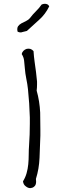

<svg xmlns="http://www.w3.org/2000/svg" viewBox="-20 -938 309 1015"><path d="M193.4 -220.7Q191.4 -162.1 189 -103.5Q186.5 -44.9 169.9 7.8Q170.9 15.6 170.9 21.5Q170.9 36.1 165 43.9Q155.3 55.7 142.6 55.7Q141.6 56.6 140.6 56.6Q127.9 56.6 116.2 46.9Q103.5 38.1 101.6 20.5Q114.3 0 120.6 -22.5Q127 -44.9 129.4 -69.8Q131.8 -94.7 131.8 -120.1Q131.8 -145.5 133.8 -171.9Q137.7 -226.6 137.7 -283.2V-317.4Q135.7 -391.6 127.9 -465.8Q125 -493.2 119.1 -521.5Q113.3 -549.8 111.3 -577.1Q109.4 -599.6 107.4 -617.7Q105.5 -635.7 94.7 -652.3Q96.7 -662.1 104 -669.4Q111.3 -676.8 121.1 -679.7Q125 -680.7 129.9 -680.7Q134.8 -680.7 139.6 -679.7Q149.4 -676.8 157.2 -668Q159.2 -637.7 163.1 -610.4Q167 -583 170.4 -557.1Q173.8 -531.2 175.8 -506.8V-491.2Q175.8 -474.6 173.8 -459Q189.5 -403.3 192.4 -342.8Q193.4 -298.8 193.4 -254.9ZM240.2 -904.3Q219.7 -862.3 187 -833.5Q154.3 -804.7 122.1 -774.4Q111.3 -771.5 98.6 -768.6Q93.8 -766.6 88.9 -766.6Q81.1 -766.6 73.2 -770.5Q71.3 -777.3 71.3 -784.2Q71.3 -792 75.2 -798.8Q82 -808.6 93.8 -814.9Q105.5 -821.3 118.2 -827.1Q130.9 -833 138.7 -842.8Q153.3 -862.3 169.9 -878.4Q186.5 -894.5 200.2 -914.1Q209 -918 217.8 -918Q220.7 -918 224.6 -917Q235.4 -915 240.2 -904.3Z"/></svg>

Font: Crafty Girls
Style: Regular
Weight: 400
Designer: Crystal Kluge
Foundry: Font Diner, Inc DBA Tart Workshop
Version: Version 1.001